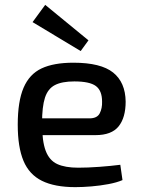

<svg xmlns="http://www.w3.org/2000/svg" viewBox="-20 -758 585 790"><path d="M282 -500Q395 -500 445.5 -459.5Q496 -419 497 -340Q497 -274 468 -238Q439 -202 373 -202H90V-271H348Q380 -271 390.5 -292Q401 -313 400 -340Q400 -385 374.5 -404Q349 -423 286 -423Q235 -423 206 -408Q177 -393 165 -356Q153 -319 153 -252Q153 -177 168 -137.5Q183 -98 215.5 -83Q248 -68 302 -68Q341 -68 388.5 -71.5Q436 -75 475 -80L484 -17Q461 -7 426.5 -0.5Q392 6 356 9Q320 12 290 12Q205 12 152.5 -14Q100 -40 76.5 -96.5Q53 -153 53 -245Q53 -341 77 -397Q101 -453 151 -476.5Q201 -500 282 -500ZM166 -738 344 -592 312 -548 114 -667Z"/></svg>

Font: Exo 2 Medium
Style: Regular
Weight: 500
Designer: Natanael Gama
Foundry: Natanael Gama
Version: Version 2.010